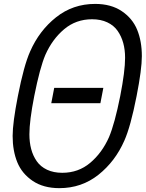

<svg xmlns="http://www.w3.org/2000/svg" viewBox="-20 -947 742 977"><path d="M616.5 -653Q616.5 -694 607.1 -728.2Q597.7 -762.4 578.5 -790Q559.2 -817.7 526 -833.3Q492.8 -849 448.6 -849Q366.5 -849 306.3 -798.2Q246.1 -747.4 210.9 -668Q182.9 -602.2 154.3 -458.3Q129.6 -332 129.6 -263.7Q129.6 -222.7 138.7 -188.5Q147.8 -154.3 167 -126.6Q186.2 -99 219.4 -83.3Q252.6 -67.7 296.9 -67.7Q378.9 -67.7 439.1 -118.5Q499.3 -169.3 534.5 -248.7Q563.8 -317.7 591.8 -458.3Q616.5 -584.6 616.5 -653ZM281.9 10.4Q201.2 10.4 146.5 -26.4Q91.8 -63.2 68 -121.4Q44.3 -179.7 44.3 -255.2Q44.3 -322.3 71 -458.3Q101.6 -614.6 133.5 -685.5Q179.7 -791 265.3 -859Q350.9 -927.1 464.2 -927.1Q544.9 -927.1 599.6 -890.3Q654.3 -853.5 678.1 -795.2Q701.8 -737 701.8 -661.5Q701.8 -594.4 675.1 -458.3Q644.5 -302.1 612.6 -231.1Q566.4 -125.7 480.8 -57.6Q395.2 10.4 281.9 10.4ZM255.9 -500H505.9L490.9 -421.9H240.9Z"/></svg>

Font: Monoid
Style: Italic
Weight: 400
Width: 4
Italic angle: -11°
Monospace: yes
Version: Version 0.61